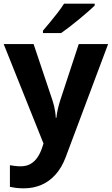

<svg xmlns="http://www.w3.org/2000/svg" viewBox="-20 -786 609 1046"><path d="M0 -546H163L266 -239Q271 -224 274.5 -209Q278 -194 280.5 -178Q283 -162 284 -144H287Q290 -170 295.5 -193.5Q301 -217 308 -239L409 -546H569L338 70Q317 126 283.5 164Q250 202 206 221Q162 240 110 240Q85 240 66.5 237.5Q48 235 34 232V114Q45 116 60.5 118Q76 120 93 120Q124 120 146.5 107Q169 94 184 71.5Q199 49 208 23L217 -4ZM496 -756Q482 -742 459 -722Q436 -702 409.5 -680Q383 -658 357.5 -638.5Q332 -619 313 -606H214V-619Q230 -638 251.5 -663.5Q273 -689 294 -716.5Q315 -744 329 -766H496Z"/></svg>

Font: Noto Sans Devanagari
Style: Bold
Weight: 700
Version: Version 2.003